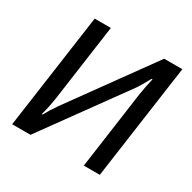

<svg xmlns="http://www.w3.org/2000/svg" viewBox="-153 -844 999 998"><g transform="rotate(30 346.0 -345.0)"><path d="M568 0H472L537 -465Q544 -510 557 -567H552Q518 -506 506 -489L152 0H42L139 -690H236L171 -225Q163 -173 149 -123H154Q172 -157 204 -203L556 -690H665Z"/></g></svg>

Font: Exo 2.0 Medium
Style: Italic
Weight: 500
Italic angle: -8°
Designer: Natanael Gama
Version: Version 1.001;PS 001.001;hotconv 1.0.70;makeotf.lib2.5.58329